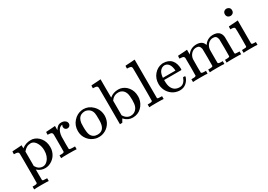

<svg xmlns="http://www.w3.org/2000/svg" viewBox="8 -1621 3822 2742"><g transform="rotate(-30 1918.5 -250.0)"><path d="M36 148H50Q89 148 97 134V126Q97 119 97 106.5Q97 94 97.5 77Q98 60 98 38Q98 16 98 -6.5Q98 -29 98 -55.5Q98 -82 98 -106Q98 -140 98 -177Q98 -214 98 -243Q98 -272 97.5 -296.5Q97 -321 97 -335.5Q97 -350 97 -351Q94 -370 82.5 -376.5Q71 -383 38 -385H20V-408Q20 -431 22 -431L32 -432Q42 -433 61 -434Q80 -435 98 -436Q115 -437 135 -438.5Q155 -440 165 -441Q175 -442 176 -442H179V-416L180 -390L188 -397Q249 -441 326 -441Q348 -441 358 -439Q428 -425 475 -364Q522 -303 522 -216Q522 -197 520 -181Q510 -116 471.5 -69Q433 -22 372 1Q342 11 310 11Q242 11 190 -33L182 -40V45Q182 132 183 134Q187 142 195 145Q216 148 244 148H260V194H252Q239 191 140 191Q41 191 28 194H20V148ZM424 -218Q424 -287 393.5 -340Q363 -393 319 -401Q317 -401 312.5 -401.5Q308 -402 305 -402Q234 -402 182 -337V-98Q223 -26 294 -26Q336 -26 370 -63Q424 -119 424 -218Z M592 -46H606Q645 -46 653 -60V-68Q653 -77 653.5 -91Q654 -105 654 -122.5Q654 -140 654 -161.5Q654 -183 654 -203Q654 -234 654 -269.5Q654 -305 654 -328L653 -351Q650 -370 638.5 -376.5Q627 -383 594 -385H576V-408Q576 -431 578 -431L588 -432Q598 -433 616 -434Q634 -435 652 -436Q668 -437 687 -438.5Q706 -440 716 -441Q726 -442 727 -442H730V-373Q749 -405 772 -423Q795 -441 833 -441Q861 -441 881 -430Q920 -410 920 -373Q920 -351 905 -336.5Q890 -322 869 -322Q848 -322 833.5 -336Q819 -350 819 -372Q819 -389 827 -400Q829 -404 829 -405Q827 -407 806 -401Q790 -393 782 -386Q742 -348 736 -260V-221Q735 -182 735 -154Q735 -141 735 -126.5Q735 -112 735.5 -101Q736 -90 736 -81Q736 -72 736 -66V-61Q740 -53 748 -51Q758 -47 801 -46H832V0H823Q805 -3 696 -3Q598 -3 584 0H576V-46Z M976 -214Q976 -305 1034 -370.5Q1092 -436 1173 -446Q1189 -448 1198 -448Q1285 -448 1349 -384Q1419 -314 1419 -215Q1419 -195 1414 -168Q1402 -105 1357.5 -58.5Q1313 -12 1250 4Q1227 10 1198 10Q1168 10 1145 4Q1070 -15 1023 -75.5Q976 -136 976 -214ZM1216 -410Q1211 -411 1200 -411Q1170 -411 1143 -399Q1087 -371 1076 -290Q1074 -272 1074 -226Q1074 -131 1093 -91Q1125 -30 1198 -30Q1320 -30 1320 -193V-225Q1320 -290 1315 -313Q1298 -392 1216 -410Z M1546 -688Q1563 -689 1583 -690.5Q1603 -692 1613 -693Q1623 -694 1624 -694H1627V-543Q1627 -391 1628 -391Q1631 -393 1634 -396Q1689 -442 1771 -442Q1789 -442 1804 -439Q1875 -425 1922.5 -364.5Q1970 -304 1970 -216Q1970 -197 1968 -181Q1955 -100 1897.5 -44.5Q1840 11 1755 11Q1678 11 1623 -48L1616 -55L1606 -37Q1604 -34 1600.5 -27.5Q1597 -21 1594.5 -16.5Q1592 -12 1591 -10L1586 -1L1566 0H1546V-298Q1546 -599 1545 -603Q1542 -622 1530.5 -628.5Q1519 -635 1486 -637H1468V-660Q1468 -683 1470 -683L1480 -684Q1490 -685 1509 -686Q1528 -687 1546 -688ZM1779 -402Q1755 -405 1748 -405Q1678 -405 1636 -347L1630 -339V-98L1635 -91Q1665 -43 1712 -30Q1725 -26 1743 -26Q1807 -26 1844 -80Q1852 -91 1860 -113Q1872 -148 1872 -212Q1872 -286 1860 -323Q1839 -386 1779 -402Z M2046 -46H2060Q2099 -46 2107 -60V-68Q2107 -77 2107 -91Q2107 -105 2107.5 -124Q2108 -143 2108 -167.5Q2108 -192 2108 -217.5Q2108 -243 2108 -272.5Q2108 -302 2108 -329Q2108 -366 2108 -407.5Q2108 -449 2108 -482Q2108 -515 2107.5 -542.5Q2107 -570 2107 -586Q2107 -602 2107 -603Q2104 -622 2092.5 -628.5Q2081 -635 2048 -637H2030V-660Q2030 -683 2032 -683L2042 -684Q2052 -685 2071 -686Q2090 -687 2108 -688Q2125 -689 2145 -690.5Q2165 -692 2175 -693Q2185 -694 2186 -694H2189V-379Q2189 -62 2190 -60Q2194 -52 2202 -49Q2223 -46 2251 -46H2267V0H2259Q2241 -3 2149 -3Q2051 -3 2038 0H2030V-46Z M2697 -245Q2697 -238 2690 -231H2408V-216Q2408 -142 2428 -104Q2464 -30 2552 -30Q2595 -30 2624 -62Q2644 -82 2655 -114Q2658 -125 2661 -128Q2664 -131 2677 -131Q2697 -131 2697 -121Q2697 -117 2694 -108Q2675 -56 2633.5 -22.5Q2592 11 2532 11Q2513 11 2488 6Q2431 -5 2386 -46Q2341 -87 2322 -145Q2310 -181 2310 -218Q2310 -310 2364 -373.5Q2418 -437 2497 -447Q2501 -448 2511 -448Q2602 -448 2649.5 -394.5Q2697 -341 2697 -245ZM2615 -275Q2606 -384 2541 -407Q2534 -410 2520 -411Q2468 -411 2435 -363Q2415 -331 2409 -274V-267H2615Z M2914 -60Q2922 -46 2961 -46H2975H2991V0H2983Q2970 -3 2871 -3Q2772 -3 2759 0H2751V-46H2767H2781Q2820 -46 2828 -60V-68Q2828 -77 2828 -91Q2828 -105 2828.5 -122.5Q2829 -140 2829 -161.5Q2829 -183 2829 -203Q2829 -234 2828.5 -269.5Q2828 -305 2828 -328V-351Q2825 -370 2813.5 -376.5Q2802 -383 2769 -385H2751V-408Q2751 -431 2753 -431L2763 -432Q2773 -433 2791.5 -434Q2810 -435 2828 -436Q2845 -437 2864 -438.5Q2883 -440 2893 -441Q2903 -442 2904 -442H2907V-402Q2907 -364 2908 -364L2909 -365Q2963 -442 3062 -442Q3159 -439 3181 -366L3183 -361Q3207 -391 3210 -394Q3261 -442 3329 -442Q3454 -442 3466 -329Q3467 -322 3467 -190Q3467 -62 3468 -60Q3472 -52 3480 -49Q3501 -46 3529 -46H3545V0H3537Q3524 -3 3425 -3Q3326 -3 3313 0H3305V-46H3321H3329Q3382 -46 3382 -62Q3383 -64 3383 -200Q3382 -335 3381 -343Q3374 -375 3358.5 -389.5Q3343 -404 3311 -404Q3266 -404 3232 -370Q3197 -335 3191 -282Q3191 -281 3190.5 -263.5Q3190 -246 3190 -219Q3190 -192 3190 -168Q3190 -153 3190 -136.5Q3190 -120 3190 -107Q3190 -94 3190.5 -83.5Q3191 -73 3191 -66V-60Q3199 -46 3238 -46H3252H3268V0H3260Q3247 -3 3148 -3Q3049 -3 3036 0H3028V-46H3044H3052Q3105 -46 3105 -62Q3106 -64 3106 -200Q3105 -335 3104 -343Q3097 -375 3081.5 -389.5Q3066 -404 3034 -404Q2989 -404 2955 -370Q2920 -335 2914 -282Q2914 -281 2914 -263.5Q2914 -246 2913.5 -219Q2913 -192 2913 -168Q2913 -153 2913 -136.5Q2913 -120 2913.5 -107Q2914 -94 2914 -83.5Q2914 -73 2914 -66Z M3690 -669Q3715 -667 3731 -651.5Q3747 -636 3747 -609Q3747 -573 3720 -558Q3707 -549 3688 -549Q3668 -549 3655 -558Q3628 -573 3628 -609Q3628 -637 3645.5 -653Q3663 -669 3690 -669ZM3806 0Q3795 -3 3702 -3Q3611 -3 3593 0H3585V-46H3601Q3629 -46 3650 -49Q3658 -52 3662 -60Q3663 -62 3663 -205Q3663 -355 3659 -365Q3651 -385 3600 -385H3589V-408Q3589 -431 3591 -431L3601 -432Q3611 -433 3629 -434Q3647 -435 3665 -436Q3682 -437 3701 -438.5Q3720 -440 3730 -441Q3740 -442 3741 -442H3744V-62Q3749 -52 3756 -49.5Q3763 -47 3791 -46H3814V0Z"/></g></svg>

Font: MathJax_Main
Style: Regular
Weight: 400
Version: Version 1.1